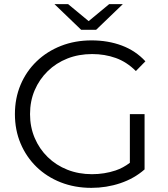

<svg xmlns="http://www.w3.org/2000/svg" viewBox="-20 -901 813 927"><path d="M421 6Q341 6 273.5 -20.5Q206 -47 156.5 -95Q107 -143 79.5 -208Q52 -273 52 -350Q52 -427 79.5 -492Q107 -557 157 -605Q207 -653 274.5 -679.5Q342 -706 422 -706Q502 -706 568.5 -681Q635 -656 682 -605L636 -558Q592 -602 539 -621Q486 -640 425 -640Q360 -640 305.5 -618.5Q251 -597 210.5 -557.5Q170 -518 147.5 -465.5Q125 -413 125 -350Q125 -288 147.5 -235Q170 -182 210.5 -142.5Q251 -103 305.5 -81.5Q360 -60 424 -60Q484 -60 538 -78Q574 -90 607 -115V-350H678V-83Q628 -39 561 -16.5Q494 6 421 6ZM372 -757 243 -881H309L408 -799L507 -881H573L444 -757Z"/></svg>

Font: Modern
Style: Small
Weight: 400
Designer: Julieta Ulanovsky
Foundry: Julieta Ulanovsky
Version: Version 8.000